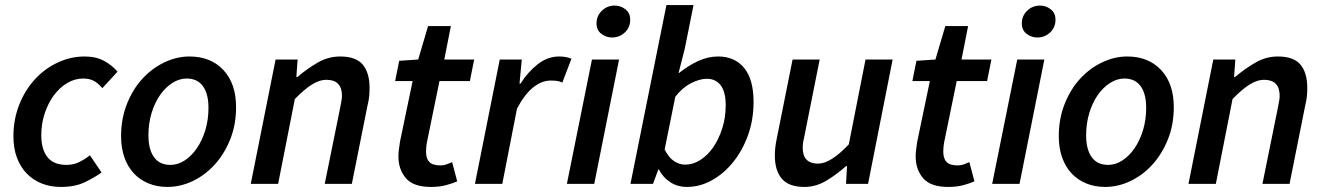

<svg xmlns="http://www.w3.org/2000/svg" viewBox="-20 -726 5229 758"><path d="M220 12Q179 12 145 -1.5Q111 -15 86 -40.5Q61 -66 47 -103Q33 -140 33 -188Q33 -254 55.5 -311.5Q78 -369 116.5 -411.5Q155 -454 206.5 -478.5Q258 -503 315 -503Q360 -503 392 -485Q424 -467 444 -443L384 -378Q367 -398 350 -407Q333 -416 308 -416Q275 -416 245 -398Q215 -380 192.5 -349.5Q170 -319 156.5 -278.5Q143 -238 143 -192Q143 -136 167.5 -105.5Q192 -75 242 -75Q271 -75 293.5 -86.5Q316 -98 335 -113L381 -45Q353 -25 314.5 -6.5Q276 12 220 12Z M641 12Q600 12 566 -2Q532 -16 508 -42Q484 -68 471 -105Q458 -142 458 -188Q458 -258 481.5 -316.5Q505 -375 543 -416Q581 -457 629.5 -480Q678 -503 728 -503Q812 -503 862 -449.5Q912 -396 912 -303Q912 -233 888.5 -175Q865 -117 827 -75.5Q789 -34 740.5 -11Q692 12 641 12ZM653 -75Q682 -75 709 -92.5Q736 -110 757 -140.5Q778 -171 790.5 -212Q803 -253 803 -300Q803 -356 781 -386Q759 -416 717 -416Q688 -416 660.5 -398.5Q633 -381 612 -351Q591 -321 578.5 -280Q566 -239 566 -192Q566 -136 588 -105.5Q610 -75 653 -75Z M970 0 1068 -491H1155L1150 -422H1154Q1193 -455 1234.5 -479Q1276 -503 1323 -503Q1385 -503 1412 -471Q1439 -439 1439 -379Q1439 -362 1437.5 -346Q1436 -330 1431 -310L1369 0H1262L1322 -296Q1325 -313 1327.5 -325Q1330 -337 1330 -348Q1330 -411 1268 -411Q1242 -411 1212.5 -393Q1183 -375 1144 -335L1078 0Z M1681 12Q1612 12 1582.5 -22.5Q1553 -57 1553 -108Q1553 -123 1555 -137Q1557 -151 1559 -166L1609 -406H1540L1556 -486L1631 -491L1670 -623H1760L1734 -491H1852L1835 -406H1715L1665 -162Q1662 -144 1662 -127Q1662 -100 1675 -86.5Q1688 -73 1719 -73Q1732 -73 1743 -77Q1754 -81 1765 -86L1785 -10Q1767 -2 1741 5Q1715 12 1681 12Z M1855 0 1953 -491H2040L2031 -396H2035Q2064 -442 2103 -472.5Q2142 -503 2187 -503Q2216 -503 2236 -494L2200 -400Q2191 -405 2179 -406.5Q2167 -408 2154 -408Q2119 -408 2085 -381Q2051 -354 2021 -297L1963 0Z M2218 0 2317 -491H2424L2326 0ZM2396 -578Q2373 -578 2354 -592.5Q2335 -607 2335 -634Q2335 -663 2356 -683.5Q2377 -704 2407 -704Q2430 -704 2449 -689.5Q2468 -675 2468 -648Q2468 -618 2447 -598Q2426 -578 2396 -578Z M2558 0H2469L2611 -706H2718L2683 -532L2659 -438H2661Q2696 -466 2735 -484.5Q2774 -503 2815 -503Q2881 -503 2918 -457.5Q2955 -412 2955 -324Q2955 -253 2933 -192Q2911 -131 2874 -85.5Q2837 -40 2790 -14Q2743 12 2692 12Q2655 12 2626.5 -6.5Q2598 -25 2581 -57H2579ZM2771 -415Q2742 -415 2708 -397.5Q2674 -380 2646 -344L2604 -136Q2620 -104 2641 -90Q2662 -76 2685 -76Q2716 -76 2745 -94.5Q2774 -113 2796 -145Q2818 -177 2831.5 -219.5Q2845 -262 2845 -310Q2845 -364 2825 -389.5Q2805 -415 2771 -415Z M3504 -491 3407 0H3320L3324 -70H3320Q3283 -37 3242 -12.5Q3201 12 3156 12Q3094 12 3066.5 -20.5Q3039 -53 3039 -112Q3039 -129 3041 -145.5Q3043 -162 3047 -181L3109 -491H3216L3157 -195Q3153 -178 3151 -166Q3149 -154 3149 -143Q3149 -80 3210 -80Q3259 -80 3331 -156L3397 -491Z M3723 12Q3654 12 3624.5 -22.5Q3595 -57 3595 -108Q3595 -123 3597 -137Q3599 -151 3601 -166L3651 -406H3582L3598 -486L3673 -491L3712 -623H3802L3776 -491H3894L3877 -406H3757L3707 -162Q3704 -144 3704 -127Q3704 -100 3717 -86.5Q3730 -73 3761 -73Q3774 -73 3785 -77Q3796 -81 3807 -86L3827 -10Q3809 -2 3783 5Q3757 12 3723 12Z M3897 0 3996 -491H4103L4005 0ZM4075 -578Q4052 -578 4033 -592.5Q4014 -607 4014 -634Q4014 -663 4035 -683.5Q4056 -704 4086 -704Q4109 -704 4128 -689.5Q4147 -675 4147 -648Q4147 -618 4126 -598Q4105 -578 4075 -578Z M4343 12Q4302 12 4268 -2Q4234 -16 4210 -42Q4186 -68 4173 -105Q4160 -142 4160 -188Q4160 -258 4183.5 -316.5Q4207 -375 4245 -416Q4283 -457 4331.5 -480Q4380 -503 4430 -503Q4514 -503 4564 -449.5Q4614 -396 4614 -303Q4614 -233 4590.5 -175Q4567 -117 4529 -75.5Q4491 -34 4442.5 -11Q4394 12 4343 12ZM4355 -75Q4384 -75 4411 -92.5Q4438 -110 4459 -140.5Q4480 -171 4492.5 -212Q4505 -253 4505 -300Q4505 -356 4483 -386Q4461 -416 4419 -416Q4390 -416 4362.5 -398.5Q4335 -381 4314 -351Q4293 -321 4280.5 -280Q4268 -239 4268 -192Q4268 -136 4290 -105.5Q4312 -75 4355 -75Z M4672 0 4770 -491H4857L4852 -422H4856Q4895 -455 4936.5 -479Q4978 -503 5025 -503Q5087 -503 5114 -471Q5141 -439 5141 -379Q5141 -362 5139.5 -346Q5138 -330 5133 -310L5071 0H4964L5024 -296Q5027 -313 5029.5 -325Q5032 -337 5032 -348Q5032 -411 4970 -411Q4944 -411 4914.5 -393Q4885 -375 4846 -335L4780 0Z"/></svg>

Font: TypoPRO Source Sans Pro
Style: Italic
Weight: 600
Italic angle: -11°
Designer: Paul D. Hunt
Foundry: Adobe Systems Incorporated
Version: Version 1.075;PS 2.000;hotconv 1.0.86;makeotf.lib2.5.63406